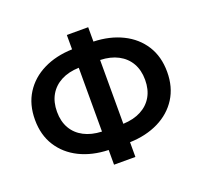

<svg xmlns="http://www.w3.org/2000/svg" viewBox="-132 -890 1129 1073"><g transform="rotate(-20 433.0 -354.0)"><path d="M369.5 32V-55.5Q272.5 -58.5 198.2 -95.2Q124 -132 82 -198Q40 -264 40 -354.5Q40 -445.5 82 -511.5Q124 -577.5 198.2 -614.2Q272.5 -651 369.5 -654V-739.5H496.5V-654Q593 -651 667.5 -614.2Q742 -577.5 784 -511.5Q826 -445.5 826 -354.5Q826 -264 784 -198Q742 -132 667.5 -95.2Q593 -58.5 496.5 -55.5V32ZM369.5 -165V-544.5Q308 -542.5 263.5 -519Q219 -495.5 195 -453.8Q171 -412 171 -354.5Q171 -297 195 -255.5Q219 -214 263.5 -190.8Q308 -167.5 369.5 -165ZM496.5 -165Q558 -167.5 602.5 -190.8Q647 -214 671 -255.5Q695 -297 695 -354.5Q695 -412 671 -453.8Q647 -495.5 602.5 -519Q558 -542.5 496.5 -544.5Z"/></g></svg>

Font: Geologica EX Med
Style: Regular
Weight: 500
Designer: Sindre Bremnes, Frode Helland
Foundry: Monokrom Skriftforlag AS
Version: Version 1.010;gftools[0.9.28]